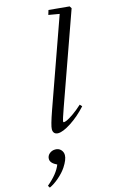

<svg xmlns="http://www.w3.org/2000/svg" viewBox="-259 -786 721 1163"><g transform="rotate(-15 101.5 -204.0)"><path d="M36.1 11.2Q21 11.2 12.7 2.7Q4.4 -5.9 4.4 -21.5Q4.4 -44.4 35.6 -132.8L231.4 -684.6L163.1 -696.3L171.9 -725.1L301.3 -712.9L310.1 -699.2L107.9 -129.9Q82.5 -58.6 82.5 -48.3Q82.5 -44.4 86.9 -44.4Q93.3 -44.4 106.4 -50Q119.6 -55.7 147.2 -74.5Q174.8 -93.3 206.1 -122.1L218.3 -108.9Q170.4 -56.2 118.4 -22.5Q66.4 11.2 36.1 11.2ZM-98.6 316.4 -106.9 302.7Q-39.6 247.1 -19 192.9Q-59.6 173.8 -59.6 147.5Q-59.6 127.9 -44.2 114.7Q-28.8 101.6 -7.3 101.6Q14.2 101.6 27.3 115.7Q40.5 129.9 40.5 149.4Q40.5 177.2 11.7 221.2Q-6.8 249 -38.1 276.1Q-69.3 303.2 -98.6 316.4Z"/></g></svg>

Font: Elstob
Style: Italic
Weight: 400
Italic angle: -20°
Designer: Peter S. Baker
Version: Version 1.015